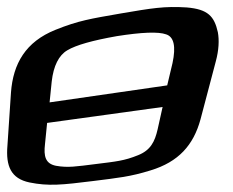

<svg xmlns="http://www.w3.org/2000/svg" viewBox="-71 -497 659 542"><path d="M538 -323C547 -356 548 -384 544 -406C534 -451 516 -471 456 -476C393 -480 358 -474 270 -459C184 -444 151 -439 86 -413C1 -379 -34 -317 -40 -236L-50 -86C-55 -28 -40 7 12 18C66 29 104 25 192 14C263 5 296 2 354 -16C433 -40 475 -87 495 -160ZM75 -267C80 -311 95 -341 119 -355C144 -370 191 -383 259 -395C329 -406 376 -408 398 -400C420 -393 426 -366 416 -319L401 -256L69 -208ZM374 -132C366 -97 354 -73 319 -59C280 -43 256 -41 200 -34C144 -27 121 -23 87 -29C57 -35 52 -56 56 -90L62 -150L388 -195Z"/></svg>

Font: Gamestation Warped
Style: Italic
Weight: 400
Designer: Jonas Hecksher
Foundry: Jonas Hecksher, Playtypeª, e-types AS
Version: Version 1.003